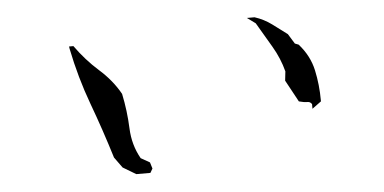

<svg xmlns="http://www.w3.org/2000/svg" viewBox="-38 -641 1075 537"><g transform="rotate(-5 500.0 -373.0)"><path d="M177.7 -540.5H180.7Q210 -499.5 245.6 -467.8Q282.7 -435.1 304.7 -395.5Q314.9 -347.2 316.9 -297.4Q318.8 -250.5 340.8 -211.9L365.7 -197.8L371.1 -180.2L364.3 -168.5H324.7L288.1 -190.4L266.6 -220.2Q242.2 -299.8 214.1 -375.7Q186 -451.7 169.4 -534.2L168.5 -540.5ZM831.5 -320.8Q826.7 -327.6 820.3 -327.6Q809.1 -327.6 795.4 -331.5L762.2 -392.6L765.1 -418.5Q755.4 -455.6 735.4 -489.7L694.3 -559.6L670.9 -576.7H692.4Q718.3 -568.4 740.2 -552.2L781.2 -521.5L798.3 -493.7L808.6 -489.7Q838.9 -455.6 847.9 -414.1Q856.9 -372.6 856.9 -329.1V-326.2L831.5 -307.6Z"/></g></svg>

Font: Bakudai
Style: Medium
Weight: 500
Version: Version 1.48